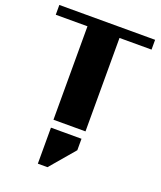

<svg xmlns="http://www.w3.org/2000/svg" viewBox="-159 -722 912 1087"><g transform="rotate(20 296.5 -179.0)"><path d="M201 264V47H385V116L259 264ZM585 -622V-563H392V0H199V-563H8V-622Z"/></g></svg>

Font: Sarpanch ExtraBold
Style: Regular
Weight: 800
Designer: Manushi Parikh (Devanagari and Latin), Jyotish Sonowal (Devanagari)
Foundry: Indian Type Foundry
Version: Version 2.004;PS 1.0;hotconv 1.0.78;makeotf.lib2.5.61930; tt